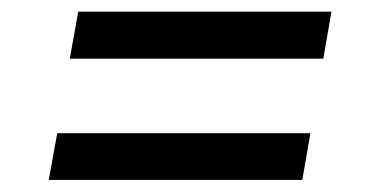

<svg xmlns="http://www.w3.org/2000/svg" viewBox="-20 -479 627 321"><path d="M520.5 -380.9H96.7L110.8 -459.5H534.2ZM485.4 -178.2H61.5L75.7 -256.3H499Z"/></svg>

Font: Roboto Mono
Style: Italic
Weight: 400
Designer: Google
Version: Version 2.000985; 2015; ttfautohint (v1.3)